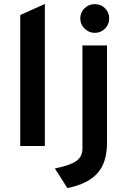

<svg xmlns="http://www.w3.org/2000/svg" viewBox="-20 -742 643 976"><path d="M83 0V-665.5L208 -722V0ZM462 -575Q431.5 -575 409.8 -596.8Q388 -618.5 388 -648.5Q388 -678.5 409.5 -699.8Q431 -721 462 -721Q493 -721 514 -700Q535 -679 535 -648.5Q535 -618 513.8 -596.5Q492.5 -575 462 -575ZM322.5 214 259 114.5Q338 98 368.5 76Q399 54 399 14V-511H524V-17Q524 84.5 475 139Q426 193.5 322.5 214Z"/></svg>

Font: Overpass
Style: Bold
Weight: 700
Designer: Delve Withrington, Dave Bailey, Thomas Jockin
Foundry: Delve Fonts LLC
Version: Version 4.000; ttfautohint (v1.8.3)